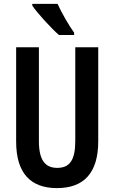

<svg xmlns="http://www.w3.org/2000/svg" viewBox="-20 -957 587 987"><path d="M276 -937H146V-928C172 -889 246 -809 283 -777H361V-789C336 -823 295 -894 276 -937ZM485 -231V-714H367V-232C367 -132 337 -94 274 -94C213 -94 180 -133 180 -231V-714H63V-229C63 -67 137 10 273 10C411 10 485 -68 485 -231Z"/></svg>

Font: Noto Sans Devanagari ExtraCondensed SemiBold
Style: Regular
Weight: 600
Width: 2
Designer: Jelle Bosma - Monotype Design Team
Foundry: Monotype Imaging Inc.
Version: Version 2.004